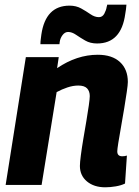

<svg xmlns="http://www.w3.org/2000/svg" viewBox="-20 -787 591 817"><path d="M90 -544H230L223 -497Q307 -554 396 -554Q457 -554 490.5 -523Q524 -492 524 -438Q524 -427 519.5 -396Q515 -365 508.5 -325.5Q502 -286 495 -247Q488 -208 483.5 -179.5Q479 -151 479 -143Q479 -122 500 -122Q511 -122 520 -125L512 -6Q496 2 472.5 6Q449 10 428 10Q380 10 350 -15Q320 -40 320 -81Q320 -95 324 -126Q328 -157 334.5 -195.5Q341 -234 347.5 -272Q354 -310 358 -339Q362 -368 362 -378Q362 -399 350.5 -411Q339 -423 313 -423Q291 -423 267 -415Q243 -407 221 -395L157 0H4ZM152 -599Q152 -610 153.5 -620.5Q155 -631 156 -640Q174 -763 276 -763Q304 -763 325.5 -751Q347 -739 365 -726.5Q383 -714 401 -714Q416 -714 424 -729Q432 -744 434 -758Q436 -763 436 -767H518Q517 -757 516 -747Q515 -737 513 -728Q496 -602 393 -602Q364 -602 342.5 -614.5Q321 -627 303.5 -639Q286 -651 270 -651Q256 -651 246 -637.5Q236 -624 234 -608Q233 -603 233 -599Z"/></svg>

Font: Georama
Style: Bold Italic
Weight: 700
Italic angle: -9°
Designer: Jean-Baptiste Levee
Foundry: Production Type
Version: Version 1.000